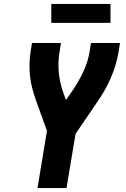

<svg xmlns="http://www.w3.org/2000/svg" viewBox="-20 -953 640 973"><path d="M170 0 218 -290 162 -445Q152 -474 144 -503.5Q136 -533 132.5 -564Q129 -595 129.5 -627Q130 -659 135 -691L142 -735H289L282 -691Q273 -638 278 -585.5Q283 -533 300 -486L314 -446L351 -499Q381 -544 403.5 -592.5Q426 -641 434 -691L441 -735H588L581 -691Q570 -623 541 -557Q512 -491 470 -432L363 -275L317 0ZM540 -837H240V-933H540Z"/></svg>

Font: Iosevka Curly HvExObl
Style: Regular
Weight: 900
Width: 7
Italic angle: -9°
Monospace: yes
Designer: Belleve Invis
Foundry: Belleve Invis
Version: Version 11.1.0; ttfautohint (v1.8.3)